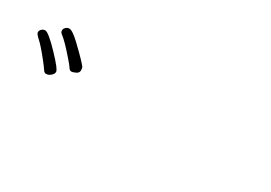

<svg xmlns="http://www.w3.org/2000/svg" viewBox="-8 -1066 1016 720"><g transform="rotate(30 500.0 -705.5)"><path d="M210 -702Q227 -683 232.5 -674Q238 -665 245 -665Q252 -665 263.5 -670.5Q275 -676 275 -686.5Q275 -697 272 -701.5Q269 -706 254.5 -721.5Q240 -737 206.5 -769Q173 -801 159 -801Q151 -801 144.5 -795Q138 -789 138 -781.5Q138 -774 144 -769Q167 -752 210 -702ZM180 -613Q197 -623 197 -635Q197 -647 148 -698Q98 -750 84 -750Q76 -750 69.5 -744Q63 -738 63 -730.5Q63 -723 80.5 -707.5Q98 -692 132 -649Q148 -629 154 -619.5Q160 -610 167 -610Q174 -610 180 -613Z"/></g></svg>

Font: LXGW WenKai Mono TC Light
Style: Regular
Weight: 300
Designer: LXGW / Fontworks Inc.
Foundry: LXGW / Fontworks Inc.
Version: Version 1.330